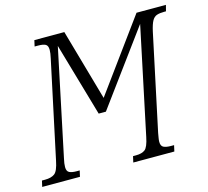

<svg xmlns="http://www.w3.org/2000/svg" viewBox="-123 -833 1033 953"><g transform="rotate(-15 393.5 -357.0)"><path d="M-20 0 -13 -31H3Q35 -31 52.5 -44Q70 -57 80 -108L186 -605Q189 -618 190.5 -629Q192 -640 192 -648Q192 -670 179.5 -676.5Q167 -683 141 -683H124L131 -714H285L389 -348L656 -714H807L799 -683H790Q767 -683 752 -678Q737 -673 727.5 -656Q718 -639 710 -603L605 -109Q603 -97 601 -85.5Q599 -74 599 -66Q599 -44 612.5 -37.5Q626 -31 650 -31H666L659 0H448L455 -31H470Q501 -31 517 -43.5Q533 -56 543 -106L659 -656L382 -279H345L236 -656L121 -109Q115 -83 115 -66Q115 -44 128 -37.5Q141 -31 165 -31H181L174 0Z"/></g></svg>

Font: Noto Serif ExtraCondensed Light
Style: Italic
Weight: 300
Width: 2
Italic angle: -12°
Designer: Monotype Design Team
Foundry: Monotype Imaging Inc.
Version: Version 2.014; ttfautohint (v1.8.4.7-5d5b)